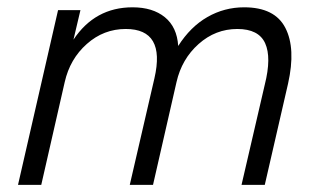

<svg xmlns="http://www.w3.org/2000/svg" viewBox="-20 -516 888 536"><path d="M30.3 0 142.1 -487.8H204.6L185.1 -405.3Q245.1 -495.6 350.1 -495.6Q406.2 -495.6 440.2 -468Q474.1 -440.4 477.5 -387.7Q511.7 -441.4 559.1 -468.5Q606.4 -495.6 661.6 -495.6Q747.1 -495.6 776.6 -438.2Q806.2 -380.9 784.2 -282.7L719.2 0H654.3L719.2 -279.8Q738.3 -355.5 720.2 -395.3Q702.1 -435.1 642.6 -435.1Q581.5 -435.1 534.4 -393.1Q487.3 -351.1 472.7 -286.6L407.2 0H342.3L411.1 -297.4Q442.9 -435.1 331.1 -435.1Q269.5 -435.1 222.4 -393.3Q175.3 -351.6 160.6 -286.6L95.2 0Z"/></svg>

Font: HK Grotesk Legacy
Style: Italic
Weight: 400
Italic angle: -13°
Designer: Alfredo Marco Pradil
Foundry: Hanken Design Co.
Version: Version 2.022;PS 002.022;hotconv 1.0.88;makeotf.lib2.5.64775